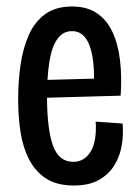

<svg xmlns="http://www.w3.org/2000/svg" viewBox="-20 -560 429 592"><path d="M208 12Q156 12 123 -9Q90 -30 70.5 -67Q51 -104 43.5 -151.5Q36 -199 36 -254Q36 -310 43.5 -361Q51 -412 69 -452.5Q87 -493 119.5 -516.5Q152 -540 202 -540Q248 -540 278.5 -519.5Q309 -499 326.5 -462Q344 -425 350 -374.5Q356 -324 352 -265L100 -258V-313L288 -318L269 -291Q272 -347 265 -386Q258 -425 242.5 -444.5Q227 -464 202 -464Q174 -464 157 -440Q140 -416 132.5 -371Q125 -326 125 -262Q125 -163 143 -112Q161 -61 206 -61Q223 -61 236.5 -69Q250 -77 259.5 -92.5Q269 -108 273 -131.5Q277 -155 275 -185L358 -179Q361 -146 355.5 -112.5Q350 -79 333 -51Q316 -23 285.5 -5.5Q255 12 208 12Z"/></svg>

Font: Bricolage Grotesque 36pt Condensed
Style: Regular
Weight: 400
Width: 3
Designer: Mathieu Triay
Foundry: Atelier Triay
Version: Version 1.001;gftools[0.9.33.dev8+g029e19f]